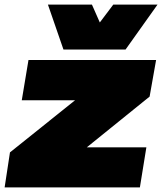

<svg xmlns="http://www.w3.org/2000/svg" viewBox="-22 -809 700 829"><path d="M-2 0 21 -151 302 -376H72L101 -550H652L624 -392L353 -173H610L582 0ZM658 -789 520 -595H252L185 -789H375L409 -712L467 -789Z"/></svg>

Font: Georama Extended Black
Style: Italic
Weight: 900
Width: 7
Italic angle: -9°
Designer: Jean-Baptiste Levee
Foundry: Production Type
Version: Version 1.000